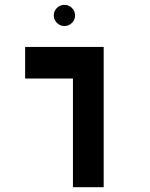

<svg xmlns="http://www.w3.org/2000/svg" viewBox="-20 -782 626 802"><path d="M284.7 0V-585.9H413.1V0ZM85 -454.1V-585.9H412.1V-454.1ZM249 -673.3Q231 -673.3 217.8 -686.3Q204.6 -699.2 204.6 -717.3Q204.6 -735.8 217.8 -748.8Q231 -761.7 249 -761.7Q267.6 -761.7 280.5 -748.8Q293.5 -735.8 293.5 -717.3Q293.5 -699.2 280.5 -686.3Q267.6 -673.3 249 -673.3Z"/></svg>

Font: Cascadia Code
Style: Regular
Weight: 400
Monospace: yes
Designer: Aaron Bell
Foundry: Saja Typeworks
Version: Version 2106.017